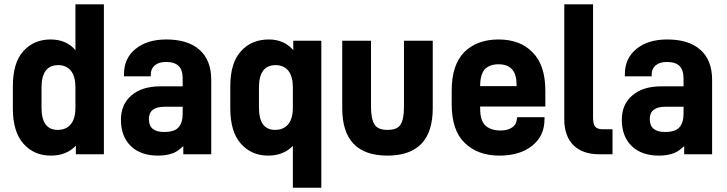

<svg xmlns="http://www.w3.org/2000/svg" viewBox="-20 -715 3392 896"><path d="M89.8 -43.9Q40 -99.6 40 -209V-312Q40 -422.9 88.9 -476.1Q137.7 -530.8 215.8 -530.8Q290 -530.8 332 -481V-694.8H464.8V4.9H334V-35.2Q290.5 11.2 216.8 11.2Q139.2 11.2 89.8 -43.9ZM310.1 -134.8Q332 -161.1 332 -212.9V-307.1Q332 -357.9 311 -384.8Q289.1 -411.1 252 -411.1Q173.8 -411.1 173.8 -307.1V-212.9Q173.8 -108.9 249 -108.9Q288.6 -108.9 310.1 -134.8Z M910.6 -482.9Q965.8 -435.1 965.8 -341.8V4.9H835.4V-33.2Q810.5 -9.8 789.6 -1Q758.3 11.2 717.8 11.2Q636.7 11.2 590.8 -33.2Q544.4 -78.1 544.4 -155.8Q544.4 -228.5 593.8 -270Q642.6 -312 727.5 -312H832.5V-348.1Q832.5 -388.2 813.7 -407Q794.9 -425.8 754.9 -425.8Q721.2 -425.8 702.6 -410.2Q683.6 -394 683.6 -367.2V-358.9H558.6V-368.2Q558.6 -443.4 612.8 -486.8Q666.5 -530.8 755.9 -530.8Q856.9 -530.8 910.6 -482.9ZM812.5 -120.1Q832.5 -141.6 832.5 -185.1V-216.8H747.6Q674.8 -216.8 674.8 -159.2Q674.8 -99.1 745.6 -99.1Q793 -99.1 812.5 -120.1Z M1346.7 -34.2Q1302.7 11.2 1231.4 11.2Q1153.8 11.2 1104.5 -43.9Q1054.7 -99.6 1054.7 -209V-312Q1054.7 -421.9 1104.5 -476.1Q1153.3 -530.8 1234.9 -530.8Q1305.7 -530.8 1348.6 -481V-524.9H1479.5V161.1H1346.7ZM1324.7 -134.8Q1346.7 -161.1 1346.7 -212.9V-307.1Q1346.7 -357.9 1325.7 -384.8Q1303.7 -411.1 1266.6 -411.1Q1188.5 -411.1 1188.5 -307.1V-212.9Q1188.5 -108.9 1263.7 -108.9Q1303.2 -108.9 1324.7 -134.8Z M1577.1 -524.9H1711.4V-215.8Q1711.4 -160.6 1727.5 -134.8Q1742.2 -108.9 1788.1 -108.9Q1835 -108.9 1849.1 -133.8Q1865.2 -158.2 1865.2 -215.8V-524.9H1999.5V-210Q1999.5 -100.1 1947.3 -44.9Q1894 11.2 1788.1 11.2Q1577.1 11.2 1577.1 -210Z M2524.9 -217.8H2220.7V-209Q2220.7 -152.3 2244.6 -129.9Q2270 -106 2315.9 -106Q2350.6 -106 2371.1 -121.1Q2390.6 -134.3 2392.1 -161.1L2394 -168H2521V-158.2Q2521 -81.1 2463.9 -35.2Q2406.2 11.2 2311 11.2Q2209.5 11.2 2148.9 -47.9Q2087.9 -106 2087.9 -229V-292Q2087.9 -411.6 2146 -471.2Q2205.6 -530.8 2306.6 -530.8Q2408.2 -530.8 2465.8 -470.2Q2524.9 -411.1 2524.9 -292ZM2306.6 -415Q2265.6 -415 2242.7 -392.1Q2220.7 -367.2 2220.7 -313H2390.6V-320.8Q2390.6 -415 2306.6 -415Z M2656.2 -37.1Q2613.3 -80.1 2613.3 -158.2V-694.8H2747.6V-166Q2747.6 -135.3 2757.3 -124Q2768.1 -111.8 2791.5 -111.8H2838.4V4.9H2776.4Q2699.7 4.9 2656.2 -37.1Z M3248 -482.9Q3303.2 -435.1 3303.2 -341.8V4.9H3172.9V-33.2Q3147.9 -9.8 3127 -1Q3095.7 11.2 3055.2 11.2Q2974.1 11.2 2928.2 -33.2Q2881.8 -78.1 2881.8 -155.8Q2881.8 -228.5 2931.2 -270Q2980 -312 3064.9 -312H3169.9V-348.1Q3169.9 -388.2 3151.1 -407Q3132.3 -425.8 3092.3 -425.8Q3058.6 -425.8 3040 -410.2Q3021 -394 3021 -367.2V-358.9H2896V-368.2Q2896 -443.4 2950.2 -486.8Q3003.9 -530.8 3093.3 -530.8Q3194.3 -530.8 3248 -482.9ZM3149.9 -120.1Q3169.9 -141.6 3169.9 -185.1V-216.8H3085Q3012.2 -216.8 3012.2 -159.2Q3012.2 -99.1 3083 -99.1Q3130.4 -99.1 3149.9 -120.1Z"/></svg>

Font: D-DIN-PRO ExtraBold
Style: Bold
Weight: 800
Designer: Charles Nix
Foundry: CyberFei
Version: Version 1.000;hotconv 1.0.109;makeotfexe 2.5.65596